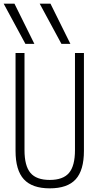

<svg xmlns="http://www.w3.org/2000/svg" viewBox="-22 -1020 542 1050"><path d="M117 -780 -2 -1000H57L166 -780ZM314 -780 195 -1000H254L363 -780ZM250 10Q154 10 108.5 -39.5Q63 -89 63 -195V-730H112V-199Q112 -113 144.5 -74.5Q177 -36 250 -36Q323 -36 355.5 -74.5Q388 -113 388 -199V-730H437V-195Q437 -89 392 -39.5Q347 10 250 10Z"/></svg>

Font: M PLUS 1 Code Light
Style: Regular
Weight: 300
Designer: Coji Morishita
Foundry: UNDERFOREST DESIGN
Version: Version 1.002